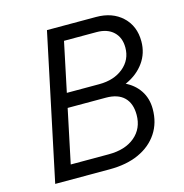

<svg xmlns="http://www.w3.org/2000/svg" viewBox="-106 -813 874 911"><g transform="rotate(-15 331.5 -357.5)"><path d="M54 0 205 -715H446Q526 -715 575 -669Q624 -623 624 -548Q624 -490 592 -445Q560 -400 504.5 -374.5Q449 -349 376 -349H217L227 -397H384Q447 -397 494 -375.5Q541 -354 567 -315Q593 -276 593 -224Q593 -156 559.5 -105.5Q526 -55 465.5 -27.5Q405 0 322 0ZM149 -70H336Q417 -70 464.5 -110Q512 -150 512 -217Q512 -273 481.5 -303Q451 -333 392 -333H194L209 -403H378Q451 -403 497 -441Q543 -479 543 -539Q543 -588 513 -616.5Q483 -645 430 -645H270Z"/></g></svg>

Font: Wix Madefor Text
Style: Italic
Weight: 400
Italic angle: -12°
Designer: Dalton Maag Ltd
Foundry: Dalton Maag Ltd
Version: Version 3.100